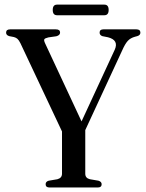

<svg xmlns="http://www.w3.org/2000/svg" viewBox="-20 -830 645 850"><path d="M430 -14.5Q430 0 413 0H199Q182 0 182 -14.5Q182 -26 195.5 -30L234 -36.5Q254.5 -42 254.5 -61V-248L70.5 -638.5Q63.5 -652.5 57.2 -658Q51 -663.5 41.5 -666L21 -670Q7 -674 7 -685.5Q7 -700 24.5 -700H227.5Q246 -700 246 -686Q246 -674 229.5 -669.5L194.5 -664.5Q179 -661 176.2 -656Q173.5 -651 180 -637.5L341 -292.5L488 -610Q507 -652.5 458 -665L433 -670Q421 -674.5 421 -685.5Q421 -700 437.5 -700H584Q601.5 -700 601.5 -685.5Q601.5 -674 587.5 -670L578 -667.5Q557.5 -662 545.5 -648.8Q533.5 -635.5 521 -607L357.5 -254V-61Q357.5 -41.5 378 -36.5L416 -30Q430 -25.5 430 -14.5ZM213.5 -786Q213.5 -809.5 232.5 -809.5H442Q461 -809.5 461 -786Q461 -762.5 442 -762.5H232.5Q213.5 -762.5 213.5 -786Z"/></svg>

Font: Fraunces 144pt Soft
Style: Regular
Weight: 400
Version: Version 1.000;[0bf87f6ff]